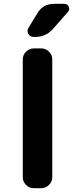

<svg xmlns="http://www.w3.org/2000/svg" viewBox="-20 -983 382 1003"><path d="M316 -963Q333 -963 339.5 -948Q346 -933 335 -921L257 -832Q220 -790 163 -790H156Q137 -790 128 -806Q119 -822 129 -838L176 -915Q205 -963 263 -963ZM156 0Q133 0 116 -17Q99 -34 99 -57V-673Q99 -696 116 -713Q133 -730 156 -730H196Q219 -730 236 -713Q253 -696 253 -673V-57Q253 -34 236 -17Q219 0 196 0Z"/></svg>

Font: Rounded Mplus 1c Bold
Style: Bold
Weight: 700
Version: Version 1.059.20150529